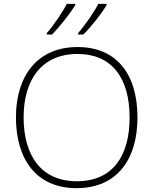

<svg xmlns="http://www.w3.org/2000/svg" viewBox="-20 -970 799 1000"><path d="M535 -943V-950H492C469 -905 421 -836 387 -798V-790H414C457 -833 508 -898 535 -943ZM372 -943V-950H328C305 -905 258 -836 224 -798V-790H251C293 -833 344 -898 372 -943ZM696 -358C696 -588 584 -725 384 -725C175 -725 63 -575 63 -359C63 -142 168 10 379 10C591 10 696 -142 696 -358ZM103 -359C103 -552 195 -689 384 -689C560 -689 655 -567 655 -358C655 -160 569 -26 380 -26C192 -26 103 -163 103 -359Z"/></svg>

Font: Noto Sans Malayalam ExtraLight
Style: Regular
Weight: 200
Designer: Jelle Bosma - Monotype Design Team
Foundry: Monotype Imaging Inc.
Version: Version 2.104